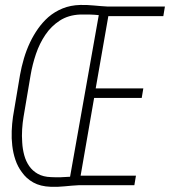

<svg xmlns="http://www.w3.org/2000/svg" viewBox="-20 -737 676 764"><path d="M514.6 0 521 -38.1H300.8L354.5 -347.2H543.9L550.3 -385.3H360.8L411.1 -672.9H629.9L636.2 -710.9H409.7Q381.8 -712.4 354.5 -715.1Q327.1 -717.8 299.8 -717.3Q260.7 -716.3 229 -703.4Q197.3 -690.4 172.4 -668.9Q149.4 -648.4 131.3 -622.8Q113.3 -597.2 99.6 -568.4Q85 -537.6 75.2 -504.4Q65.4 -471.2 59.6 -438.5L31.7 -272.5Q27.8 -245.6 26.6 -215.8Q25.4 -186 28.8 -157.7Q32.2 -127.9 41.3 -101.1Q50.3 -74.2 66.4 -52.7Q84 -26.9 112.3 -11Q140.6 4.9 182.1 6.3Q210 7.3 237.5 4.4Q265.1 1.5 293 0ZM183.1 -32.2Q151.9 -33.2 130.6 -45.2Q109.4 -57.1 96.2 -76.2Q83 -95.2 76.4 -119.6Q69.8 -144 68.4 -169.9Q66.4 -196.3 68.1 -222.7Q69.8 -249 73.7 -272L102.1 -439.9Q108.9 -480 123 -522Q137.2 -564 160.6 -598.6Q183.6 -632.8 217.8 -655Q252 -677.2 298.8 -679.2Q317.4 -679.7 336.2 -679.2Q355 -678.7 373 -676.8L258.8 -33.7Q239.7 -32.2 220.9 -31.7Q202.1 -31.2 183.1 -32.2Z"/></svg>

Font: Roboto Mono ExtraLight
Style: Italic
Weight: 250
Italic angle: -10°
Monospace: yes
Designer: Google
Version: Version 3.000